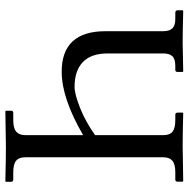

<svg xmlns="http://www.w3.org/2000/svg" viewBox="-14 -672 687 699"><g transform="rotate(-90 329.5 -322.5)"><path d="M187 -319.8V-71.3Q187 -47.9 199.7 -37.8Q212.4 -27.8 241.7 -27.8H260.7Q269 -27.8 269 -19.5V-1L267.1 1Q187.5 -1 148.4 -1L19.5 1L17.6 -1V-19.5Q17.6 -27.8 25.4 -27.8H51.8Q81.5 -27.8 94 -38.6Q106.4 -49.3 106.4 -71.3V-573.7Q106.4 -597.2 93.8 -607.4Q81.1 -617.7 51.8 -617.7H25.4Q17.1 -617.7 17.1 -626V-644.5L19 -646.5Q106 -644.5 145 -644.5L273.9 -646.5L275.9 -644.5V-626Q275.9 -617.7 268.1 -617.7H241.7Q211.9 -617.7 199.5 -606.7Q187 -595.7 187 -573.7V-363.3Q320.8 -441.4 418 -441.4Q565.4 -441.4 565.4 -281.7V-71.8Q565.4 -49.3 575.7 -38.6Q585.9 -27.8 611.3 -27.8H631.8Q641.6 -27.8 641.6 -19.5V-1L638.7 1Q565.4 -1 523.4 -1L418.9 1L417 -1V-19.5Q417 -27.8 424.8 -27.8H438.5Q464.4 -27.8 474.4 -38.6Q484.4 -49.3 484.4 -71.8V-274.4Q484.4 -334.5 452.9 -364.5Q421.4 -394.5 362.8 -394.5Q336.4 -394.5 286.1 -374.5Q235.8 -354.5 187 -319.8Z"/></g></svg>

Font: Libertinage
Style: f
Weight: 400
Designer: OSP
Foundry: OSP
Version: Version 1.0; 2008; OFL relea